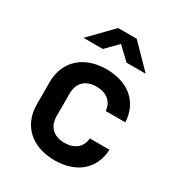

<svg xmlns="http://www.w3.org/2000/svg" viewBox="-186 -909 972 1043"><g transform="rotate(30 300.0 -387.5)"><path d="M114 -645H235L307 -718L384 -645H504L367 -785H250ZM309 10C446 10 535 -66 540 -189H417C413 -132 371 -99 309 -99C241 -99 200 -137 200 -206V-345C200 -413 241 -451 309 -451C371 -451 413 -418 417 -361H540C535 -484 446 -560 309 -560C167 -560 75 -476 75 -344V-206C75 -74 167 10 309 10Z"/></g></svg>

Font: JetBrains Mono
Style: Bold
Weight: 558
Monospace: yes
Designer: Philipp Nurullin, Konstantin Bulenkov
Foundry: JetBrains
Version: Version 2.305